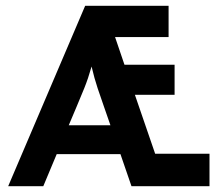

<svg xmlns="http://www.w3.org/2000/svg" viewBox="-20 -645 762 665"><path d="M8.3 0 275 -625H563.9V-516.7H378.5L411.1 -420.8H584.7V-316.7H447.2L517.4 -112.5H705.6V0H435.4L397.2 -111.1H176.4L129.9 0ZM218.1 -211.1H362.5L340.3 -275Q329.2 -306.2 318.1 -339.6Q306.9 -372.9 297.2 -414.6Q285.4 -372.9 271.9 -339.6Q258.3 -306.2 245.1 -275Z"/></svg>

Font: co2trust
Style: Bold
Weight: 700
Designer: Kristian Moeller
Foundry: Dicotype
Version: Version 1.000